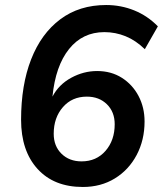

<svg xmlns="http://www.w3.org/2000/svg" viewBox="-20 -735 649 765"><path d="M310 10Q195 10 129.5 -62Q64 -134 64 -258Q64 -396 104 -498.5Q144 -601 220 -658Q296 -715 403 -715Q462 -715 515 -693.5Q568 -672 609 -630L557 -539Q521 -574 480.5 -590.5Q440 -607 396 -607Q309 -607 255 -539.5Q201 -472 189 -350Q214 -398 263.5 -425Q313 -452 367 -452Q423 -452 465.5 -425Q508 -398 532 -352.5Q556 -307 556 -251Q556 -177 524.5 -117.5Q493 -58 437.5 -24Q382 10 310 10ZM305 -92Q364 -92 400.5 -134Q437 -176 437 -240Q437 -289 406 -319.5Q375 -350 326 -350Q267 -350 230.5 -308Q194 -266 194 -202Q194 -153 225 -122.5Q256 -92 305 -92Z"/></svg>

Font: Nunito Sans
Style: Bold Italic
Weight: 700
Italic angle: -9°
Designer: Vernon Adams
Foundry: Vernon Adams
Version: Version 3.006; ttfautohint (v1.8.3)